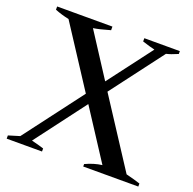

<svg xmlns="http://www.w3.org/2000/svg" viewBox="-124 -825 953 950"><g transform="rotate(20 352.5 -350.0)"><path d="M701 -16V0H411V-13Q456 -34 498 -39L329 -299L129 -34Q180 -21 194 -16V0H8V-17L67 -35L300 -343L93 -661Q54 -669 19 -683V-700H310V-681Q252 -664 222 -660L369 -433L544 -664Q518 -670 478 -683V-700H665V-685Q628 -669 605 -664L397 -389L626 -37Q674 -25 701 -16Z"/></g></svg>

Font: Trirong SemiBold
Style: Regular
Weight: 600
Designer: Katatrad Team
Foundry: CadsonDemak
Version: Version 1.000